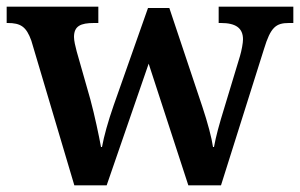

<svg xmlns="http://www.w3.org/2000/svg" viewBox="-21 -556 900 576"><path d="M73 -434 202 0H299L425 -365L544 0H642L771 -409C791 -475 807 -487 846 -487H859V-536H635V-487H642C686 -487 708 -472 708 -438C708 -427 704 -405 699 -388L653 -236C636 -181 627 -148 621 -115H618C614 -143 602 -188 586 -236L487 -532H423L320 -240C303 -191 291 -148 285 -115H282C276 -148 263 -210 250 -258L209 -402C205 -417 201 -434 201 -445C201 -478 221 -487 261 -487H274V-536H-1V-487H2C41 -487 58 -476 73 -434Z"/></svg>

Font: Noto Serif Tamil SemiBold
Style: Regular
Weight: 600
Designer: Indian Type Foundry, Tom Grace, and the Monotype Design Team
Foundry: Monotype Imaging Inc.
Version: Version 2.004